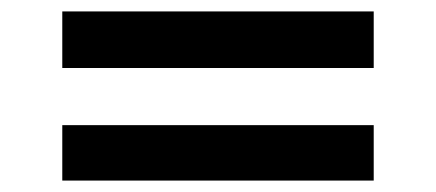

<svg xmlns="http://www.w3.org/2000/svg" viewBox="-20 -450 763 336"><path d="M89 -331V-430H634V-331ZM89 -134V-231H634V-134Z"/></svg>

Font: Lexend Giga
Style: Regular
Weight: 400
Designer: Bonnie Shaver-Troup, Thomas Jockin
Foundry: Lexend
Version: Version 1.007